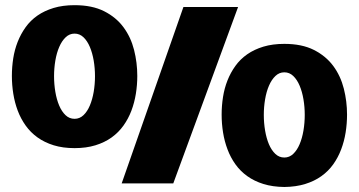

<svg xmlns="http://www.w3.org/2000/svg" viewBox="-20 -724 1416 758"><path d="M274.4 -139.2Q228.5 -139.2 192.1 -150.4Q155.8 -161.6 128.2 -181.4Q100.6 -201.2 81.3 -228.3Q62 -255.4 50 -287.1Q38.1 -318.8 32.5 -353.8Q26.9 -388.7 26.9 -424.3Q26.9 -459 32.2 -493.4Q37.6 -527.8 49.8 -558.8Q62 -589.8 81.1 -616.5Q100.1 -643.1 127.7 -662.4Q155.3 -681.6 191.7 -692.6Q228 -703.6 274.4 -703.6Q343.8 -703.6 391.1 -679.7Q438.5 -655.8 467.5 -616.5Q496.6 -577.1 509.3 -526.9Q522 -476.6 522 -424.3Q522 -388.7 516.4 -353.8Q510.7 -318.8 498.8 -287.1Q486.8 -255.4 467.5 -228.3Q448.2 -201.2 420.7 -181.4Q393.1 -161.6 356.7 -150.4Q320.3 -139.2 274.4 -139.2ZM274.4 -254.9Q294.4 -254.9 309.6 -269.3Q324.7 -283.7 334.7 -307.4Q344.7 -331.1 349.9 -361.3Q355 -391.6 355 -423.3Q355 -454.6 349.9 -484.9Q344.7 -515.1 334.7 -538.8Q324.7 -562.5 309.6 -576.9Q294.4 -591.3 274.4 -591.3Q254.4 -591.3 239.3 -576.9Q224.1 -562.5 213.9 -538.8Q203.6 -515.1 198.5 -484.9Q193.4 -454.6 193.4 -423.3Q193.4 -391.6 198.5 -361.3Q203.6 -331.1 213.6 -307.4Q223.6 -283.7 238.8 -269.3Q253.9 -254.9 274.4 -254.9ZM1102.5 14.2Q1056.2 13.7 1020 2.4Q983.9 -8.8 956.3 -28.6Q928.7 -48.3 909.4 -75.4Q890.1 -102.5 878.2 -134.3Q866.2 -166 860.6 -200.9Q855 -235.8 855 -271.5Q855 -306.6 860.4 -340.8Q865.7 -375 877.9 -406Q890.1 -437 909.2 -463.6Q928.2 -490.2 955.8 -509.5Q983.4 -528.8 1019.8 -539.8Q1056.2 -550.8 1102.5 -550.8Q1171.9 -550.8 1219.2 -526.9Q1266.6 -502.9 1295.7 -463.6Q1324.7 -424.3 1337.4 -374Q1350.1 -323.7 1350.1 -271.5Q1350.1 -235.8 1344.5 -200.9Q1338.9 -166 1326.9 -134.3Q1314.9 -102.5 1295.7 -75.4Q1276.4 -48.3 1248.8 -28.6Q1221.2 -8.8 1184.8 2.4Q1148.4 13.7 1102.5 14.2ZM1102.5 -102.1Q1122.6 -102.1 1137.7 -116.5Q1152.8 -130.9 1162.8 -154.5Q1172.9 -178.2 1178 -208.5Q1183.1 -238.8 1183.1 -270.5Q1183.1 -301.8 1178 -332Q1172.9 -362.3 1162.8 -386Q1152.8 -409.7 1137.7 -424.1Q1122.6 -438.5 1102.5 -438.5Q1082.5 -438.5 1067.4 -424.1Q1052.2 -409.7 1042 -386Q1031.7 -362.3 1026.6 -332Q1021.5 -301.8 1021.5 -270.5Q1021.5 -238.8 1026.6 -208.5Q1031.7 -178.2 1041.7 -154.5Q1051.8 -130.9 1066.9 -116.5Q1082 -102.1 1102.5 -102.1ZM919.9 -696.3 664.1 0H460.4L704.1 -696.3Z"/></svg>

Font: Candal
Style: Regular
Weight: 400
Designer: vernon adams
Foundry: vernon adams
Version: Version 1.000